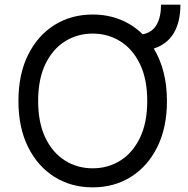

<svg xmlns="http://www.w3.org/2000/svg" viewBox="-20 -800 814 830"><path d="M380.7 9.9Q287.6 9.9 215.2 -35.5Q142.8 -81 101.2 -164.8Q59.7 -248.6 59.7 -363.6Q59.7 -478.7 101.2 -562.5Q142.8 -646.3 215.2 -691.8Q287.6 -737.2 380.7 -737.2Q445 -737.2 500 -715.2Q555 -693.2 596.9 -651.6Q637.8 -659.8 657 -693Q676.1 -726.2 676.1 -779.8H759.9Q759.9 -705.3 731.2 -657Q702.4 -608.7 644.9 -590.2Q672.2 -545.1 687 -488.1Q701.7 -431.1 701.7 -363.6Q701.7 -248.6 660.2 -164.8Q618.6 -81 546.2 -35.5Q473.7 9.9 380.7 9.9ZM380.7 -72.4Q446.7 -72.4 500.2 -105.8Q553.6 -139.2 585 -204.2Q616.5 -269.2 616.5 -363.6Q616.5 -458.1 585 -523.1Q553.6 -588.1 500.2 -621.4Q446.7 -654.8 380.7 -654.8Q314.6 -654.8 261.2 -621.4Q207.7 -588.1 176.3 -523.1Q144.9 -458.1 144.9 -363.6Q144.9 -269.2 176.3 -204.2Q207.7 -139.2 261.2 -105.8Q314.6 -72.4 380.7 -72.4Z"/></svg>

Font: Linik Sans
Style: Regular
Weight: 400
Designer: Rasmus Andersson (font), Marc Monis (original base), Kil Hyung-jin (Pretendard portions), Cristiano Sobral (main changes
Foundry: rsms
Version: Version 3.018;May 31, 2022;FontCreator 14.0.0.2814 64-bit; t